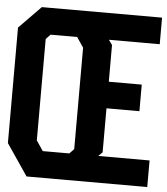

<svg xmlns="http://www.w3.org/2000/svg" viewBox="-54 -767 708 813"><g transform="rotate(5 300.0 -360.0)"><path d="M119 -587 138 -607H251L280 -564V-133L261 -113H148L119 -156ZM401 -317H541V-430H401V-586L386 -607H602V-720H91L-2 -625V-134L89 0H602V-113H384L401 -130Z"/></g></svg>

Font: Kode Mono
Style: Bold
Weight: 700
Monospace: yes
Designer: Isa Ozler
Foundry: Kadena LLC
Version: Version 1.206;gftools[0.9.28]